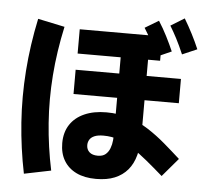

<svg xmlns="http://www.w3.org/2000/svg" viewBox="-60 -911 1120 1048"><g transform="rotate(5 500.0 -387.5)"><path d="M109 73Q81 -64 71 -204Q61 -344 71.5 -487.5Q82 -631 113 -776L260 -745Q230 -608 220 -476Q210 -344 219.5 -214.5Q229 -85 256 43ZM945 -81 859 20Q811 -22 768.5 -57Q726 -92 686.5 -118Q647 -144 608 -158Q569 -172 524 -172Q493 -172 474.5 -164Q456 -156 448 -142.5Q440 -129 440 -113Q440 -89 456 -74.5Q472 -60 502 -60Q529 -60 544.5 -73Q560 -86 568 -107Q576 -128 578 -151Q580 -174 580 -194V-686H730V-194Q730 -132 717 -83Q704 -34 676 -1Q648 32 605.5 49.5Q563 67 503 67Q440 67 395.5 45.5Q351 24 327 -16Q303 -56 303 -112Q303 -171 330.5 -213Q358 -255 409 -277.5Q460 -300 529 -300Q597 -300 654.5 -281Q712 -262 761.5 -230Q811 -198 856.5 -159Q902 -120 945 -81ZM796 -739V-606H344V-739ZM918 -517V-384H341V-517ZM774 -626Q752 -675 734 -711Q716 -747 696 -778L771 -823Q796 -784 817 -742.5Q838 -701 855 -662ZM912 -651Q891 -700 872.5 -735.5Q854 -771 835 -802L910 -848Q934 -808 955 -767Q976 -726 993 -686Z"/></g></svg>

Font: Murecho Thin
Style: Bold
Weight: 700
Version: Version 1.010